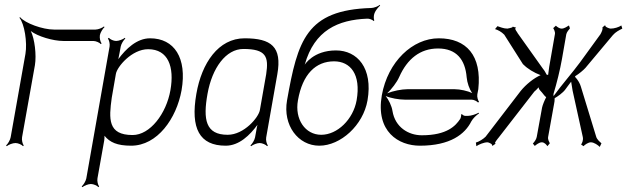

<svg xmlns="http://www.w3.org/2000/svg" viewBox="-20 -590 2587 792"><path d="M60 -517C81 -492 93 -415 85 -368L24 -24C22 -12 12 4 5 10L8 13C15 7 32 0 44 0C55 0 70 7 75 13L78 10C73 4 69 -12 71 -24L124 -321C131 -363 123 -430 107 -462C135 -440 199 -421 241 -421H365C376 -421 391 -414 396 -408L399 -411C394 -417 390 -433 392 -445C394 -456 404 -472 411 -478L409 -481C402 -475 385 -468 374 -468H203C156 -468 84 -494 63 -519Z M441 -187 458 -285C463 -315 524 -387 591 -387C674 -387 700 -314 683 -218C666 -121 599 -33 527 -33C424 -33 429 -100 441 -187ZM317 179 320 182C327 176 344 169 355 169C366 169 381 176 386 182L389 179C384 173 380 157 382 146L410 -11C411 -17 411 -24 411 -30C433 -3 463 11 521 11C629 11 708 -101 729 -218C752 -351 699 -432 599 -432C544 -432 499 -388 468 -346C470 -354 472 -364 473 -371L478 -398C480 -409 490 -425 497 -431L495 -434C488 -428 470 -421 459 -421C448 -421 434 -428 429 -434L425 -431C430 -425 434 -409 432 -398L336 146C334 157 324 173 317 179Z M836 -203C855 -310 912 -388 984 -388C1078 -388 1089 -356 1078 -284L1052 -136C1047 -106 987 -34 919 -34C828 -34 817 -97 836 -203ZM790 -203C765 -60 803 11 911 11C967 11 1011 -33 1042 -75C1040 -67 1038 -58 1037 -50L1032 -23C1030 -12 1020 4 1013 10L1016 13C1023 7 1040 0 1051 0C1062 0 1077 7 1082 13L1085 10C1080 4 1076 -12 1078 -23L1124 -284C1144 -397 1099 -432 989 -432C881 -432 812 -330 790 -203Z M1209 -176C1228 -285 1283 -337 1358 -337C1425 -337 1470 -284 1451 -176C1437 -98 1372 -34 1305 -34C1239 -34 1195 -98 1209 -176ZM1164 -176C1146 -73 1210 11 1297 11C1385 11 1478 -73 1496 -176C1519 -309 1454 -382 1366 -382C1272 -382 1237 -323 1237 -323C1277 -466 1375 -508 1494 -513C1503 -514 1518 -508 1521 -503L1524 -506C1521 -511 1521 -527 1525 -536C1529 -547 1541 -561 1548 -567L1547 -570C1539 -564 1522 -557 1511 -557C1243 -549 1208 -423 1164 -176Z M1577 -205C1595 -222 1617 -250 1627 -273C1660 -347 1713 -390 1787 -390C1863 -390 1899 -344 1905 -271C1907 -249 1916 -222 1928 -206C1909 -215 1878 -222 1855 -222H1661C1637 -222 1601 -215 1577 -205ZM1555 -197C1529 -47 1624 11 1712 11C1838 11 1898 -37 1924 -89C1931 -102 1946 -116 1956 -122L1954 -125C1944 -119 1923 -112 1910 -112H1899C1895 -112 1887 -116 1886 -119L1882 -118C1883 -114 1881 -103 1878 -99C1860 -72 1825 -32 1720 -32C1665 -32 1610 -65 1599 -132C1596 -153 1583 -179 1571 -194C1591 -185 1626 -179 1649 -179H1925C1935 -179 1948 -172 1952 -167L1956 -170C1952 -175 1947 -190 1949 -201L1953 -222C1968 -361 1904 -432 1790 -432C1682 -432 1580 -336 1555 -197Z M2022 -470C2035 -466 2048 -459 2060 -447L2138 -324H2139C2155 -307 2183 -290 2210 -280C2182 -268 2149 -241 2128 -215L1983 -26C1973 -16 1955 -5 1943 -2L1945 13C1955 6 1976 -3 1991 -3C1995 -3 2008 3 2009 6L2011 12L2024 3L2022 -1C2022 -3 2032 -17 2034 -19L2035 -20L2184 -212C2189 -216 2195 -222 2202 -230C2202 -227 2203 -222 2208 -217L2216 -208C2221 -203 2224 -196 2233 -189C2226 -176 2218 -156 2216 -146L2194 -25C2192 -14 2183 -3 2178 2L2186 12C2192 7 2204 -3 2215 -3C2226 -3 2234 7 2238 13L2248 1C2246 -4 2239 -14 2241 -25L2266 -164C2267 -168 2268 -175 2268 -185C2279 -191 2302 -207 2312 -221L2323 -236C2327 -242 2331 -246 2336 -253C2338 -241 2340 -226 2342 -216L2384 -25C2387 -12 2381 1 2377 6L2387 13C2392 7 2407 -3 2417 -3C2431 -3 2447 9 2454 16L2461 1C2454 -5 2442 -15 2439 -27L2376 -233C2373 -244 2364 -261 2352 -273L2353 -276C2368 -285 2387 -301 2395 -310L2508 -445C2519 -458 2535 -466 2547 -472L2543 -485C2533 -478 2514 -472 2499 -472C2492 -472 2479 -479 2478 -481L2476 -486L2465 -477C2467 -471 2464 -462 2457 -449L2372 -332C2342 -291 2296 -239 2263 -193C2263 -195 2264 -197 2263 -202C2277 -248 2290 -301 2298 -346L2316 -449C2318 -458 2327 -468 2331 -473L2327 -485C2320 -481 2308 -472 2297 -472C2287 -472 2277 -480 2273 -484L2262 -474C2265 -469 2271 -458 2269 -449L2251 -346C2247 -326 2244 -305 2241 -281L2235 -282C2231 -289 2227 -298 2220 -306L2114 -455V-456C2112 -458 2106 -467 2105 -472L2109 -476L2095 -480L2093 -477C2090 -476 2076 -472 2073 -472C2057 -472 2042 -479 2032 -482Z"/></svg>

Font: Armata Saber
Style: RgIta
Weight: 400
Designer: Jasper
Foundry: Cannot Into Space Fonts
Version: Version 0.970